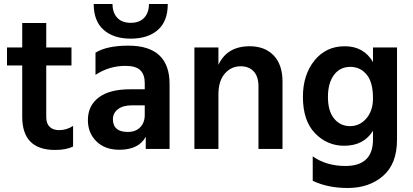

<svg xmlns="http://www.w3.org/2000/svg" viewBox="-20 -744 2062 959"><path d="M345 -12Q310 5 255 5Q91 5 91 -161V-417H15V-507H91V-629H211V-507H337V-417H211V-159Q211 -127 228 -110.5Q245 -94 275 -94Q313 -94 345 -115Z M618 -85Q658 -85 680.5 -108.5Q703 -132 703 -170V-218H641Q594 -218 569 -198.5Q544 -179 544 -149Q544 -85 618 -85ZM708 -61Q673 4 576 4Q504 4 461.5 -38Q419 -80 419 -144Q419 -216 473 -257Q527 -298 629 -298H703V-329Q703 -371 681 -393Q659 -415 606 -415Q525 -415 457 -370V-481Q514 -516 621 -516Q827 -516 827 -324V0H708ZM818 -724Q818 -638 768.5 -594.5Q719 -551 633 -551Q547 -551 497.5 -595Q448 -639 448 -724H542Q542 -681 565.5 -655.5Q589 -630 633 -630Q677 -630 700.5 -655.5Q724 -681 724 -724Z M1391 0H1271V-312Q1271 -362 1247 -387.5Q1223 -413 1182 -413Q1135 -413 1103 -376.5Q1071 -340 1071 -272V0H951V-507H1071V-420Q1114 -513 1227 -513Q1303 -513 1347 -467Q1391 -421 1391 -337Z M1963 -46Q1963 74 1893.5 134.5Q1824 195 1717 195Q1617 195 1542 159V37Q1610 85 1705 85Q1843 85 1843 -47V-91Q1797 -16 1699 -16Q1614 -16 1553.5 -78.5Q1493 -141 1493 -260Q1493 -370 1550.5 -441.5Q1608 -513 1702 -513Q1797 -513 1843 -434V-507H1963ZM1618 -260Q1618 -189 1649 -151.5Q1680 -114 1728 -114Q1777 -114 1810 -152.5Q1843 -191 1843 -253Q1843 -334 1811 -372Q1779 -410 1730 -410Q1678 -410 1648 -369.5Q1618 -329 1618 -260Z"/></svg>

Font: Hind Madurai SemiBold
Style: Regular
Weight: 600
Designer: Jyotish Sonowal
Foundry: Indian Type Foundry
Version: Version 1.001;PS 1.0;hotconv 1.0.86;makeotf.lib2.5.63406; tt